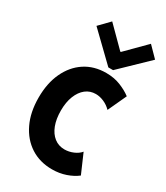

<svg xmlns="http://www.w3.org/2000/svg" viewBox="-194 -860 822 949"><g transform="rotate(30 217.5 -385.0)"><path d="M264.4 5.9Q194.3 5.9 141.6 -28.1Q89 -62.1 59.5 -123.8Q30 -185.5 30 -268.8Q30 -351 58.7 -412.2Q87.4 -473.4 138.9 -507.3Q190.5 -541.1 259.5 -541.1Q304.8 -541.1 341.1 -526.5Q377.5 -512 404.3 -491.7L355.3 -385.8Q336.8 -404.8 313.2 -415Q289.6 -425.2 267 -425.2Q234.4 -425.2 209.8 -405.9Q185.3 -386.6 171.3 -351.2Q157.3 -315.8 157.3 -268Q157.3 -220.5 170.8 -184.9Q184.4 -149.4 209.4 -129.7Q234.4 -110.1 268.6 -110.1Q293.6 -110.1 318.2 -120.6Q342.7 -131.1 356.4 -148.1L403.7 -39.1Q378 -19 341.8 -6.6Q305.6 5.9 264.4 5.9ZM156.9 -776.3 266.1 -667H269.4L378.1 -776.3L435 -718.3L281 -569.8H254L100.5 -718.3Z"/></g></svg>

Font: Reddit Sans Condensed
Style: Regular
Weight: 400
Designer: Stephen Hutchings
Foundry: Reddit
Version: Version 1.014